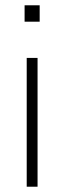

<svg xmlns="http://www.w3.org/2000/svg" viewBox="-20 -706 243 726"><path d="M73 -624V-686H130V-624ZM81 0V-487H122V0Z"/></svg>

Font: Nunito Sans 10pt Condensed ExtraLight
Style: Regular
Weight: 250
Width: 3
Designer: Vernon Adams
Foundry: Vernon Adams
Version: Version 3.101;gftools[0.9.27]